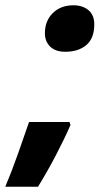

<svg xmlns="http://www.w3.org/2000/svg" viewBox="-73 -578 388 727"><path d="M174 -382Q137 -382 117 -401.5Q97 -421 97 -452Q97 -499 127 -528.5Q157 -558 205 -558Q240 -558 262 -539.5Q284 -521 284 -486Q284 -433 254 -407.5Q224 -382 174 -382ZM-53 129Q-28 70 -4.5 3Q19 -64 37 -116H190L194 -105Q171 -52 138 11Q105 74 71 129Z"/></svg>

Font: Noto Sans Disp ExtBd
Style: Italic
Weight: 800
Italic angle: -12°
Designer: Monotype Design Team
Foundry: Monotype Imaging Inc.
Version: Version 2.000;GOOG;noto-source:20170915:90ef993387c0